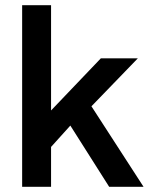

<svg xmlns="http://www.w3.org/2000/svg" viewBox="-20 -717 590 737"><path d="M250 -235 176 -153V0H65V-697H176V-293L367 -493H509L331 -309L531 0H399Z"/></svg>

Font: Hanken Grotesk SemiBold
Style: Regular
Weight: 600
Designer: Alfredo Marco Pradil
Foundry: Hanken Design Co.
Version: Version 3.014